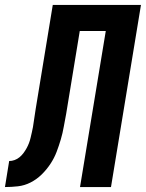

<svg xmlns="http://www.w3.org/2000/svg" viewBox="-62 -755 589 775"><path d="M-42 0 -25 -105Q-14 -105 -3 -109Q8 -113 17 -120.5Q26 -128 33 -137.5Q40 -147 45.5 -157Q51 -167 55 -177.5Q59 -188 61.5 -199Q64 -210 66.5 -220.5Q69 -231 71 -242Q74 -260 76.5 -278.5Q79 -297 82 -315L151 -735H507L386 0H261L365 -630H260L205 -295Q200 -270 195.5 -244Q191 -218 183.5 -192.5Q176 -167 166.5 -142Q157 -117 141.5 -93.5Q126 -70 106 -50.5Q86 -31 61.5 -18.5Q37 -6 10.5 -3Q-16 0 -42 0Z"/></svg>

Font: Iosevka SS18 Extrabold
Style: Italic
Weight: 800
Italic angle: -9°
Monospace: yes
Designer: Belleve Invis
Foundry: Belleve Invis
Version: Version 25.1.1; ttfautohint (v1.8.4)